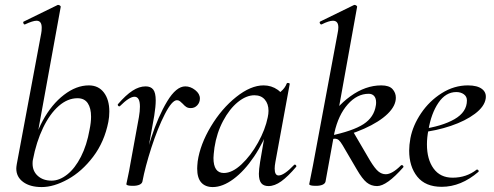

<svg xmlns="http://www.w3.org/2000/svg" viewBox="-20 -745 2000 778"><path d="M46 -62Q46 -68 48 -80L147 -610Q149 -619 149 -633Q149 -661 128 -661Q113 -661 81 -646H80Q76 -646 74.5 -651.5Q73 -657 77 -658L214 -725H216Q220 -725 223.5 -722Q227 -719 226 -717L113 -96Q112 -91 112 -82Q112 -51 133.5 -32Q155 -13 189 -13Q221 -13 252.5 -38Q284 -63 308 -110Q332 -157 343 -220Q349 -249 349 -272Q349 -307 335.5 -327Q322 -347 294 -347Q254 -347 218 -315.5Q182 -284 154.5 -227Q127 -170 113 -96L106 -116Q118 -191 153.5 -256.5Q189 -322 239 -360.5Q289 -399 340 -399Q379 -399 401 -370Q423 -341 423 -293Q423 -271 419 -251Q403 -170 357.5 -110Q312 -50 255 -18.5Q198 13 149 13Q102 13 74 -7.5Q46 -28 46 -62Z M731 -395Q752 -395 771 -380Q790 -365 790 -346Q790 -330 779.5 -318.5Q769 -307 753 -307Q742 -307 735 -311.5Q728 -316 720 -325Q715 -330 709.5 -334.5Q704 -339 697 -339Q677 -339 648 -282.5Q619 -226 593.5 -147Q568 -68 557 -9L547 -10Q563 -95 592 -184.5Q621 -274 657.5 -334.5Q694 -395 731 -395ZM492 1Q493 -5 498.5 -30Q504 -55 507 -74L543 -271Q547 -294 547 -313Q547 -353 525 -353Q504 -353 466 -315Q465 -314 463 -314Q460 -314 458 -317.5Q456 -321 458 -323Q490 -360 517 -377.5Q544 -395 570 -395Q591 -395 601 -382Q611 -369 611 -338Q611 -314 605 -276L557 -9Q555 -1 545 3.5Q535 8 518 8Q492 8 492 1Z M779 -62Q779 -71 781 -91Q791 -160 834.5 -232.5Q878 -305 937 -352Q996 -399 1048 -399Q1080 -399 1105.5 -381Q1131 -363 1134 -328L1086 -357Q1100 -359 1117.5 -373.5Q1135 -388 1142 -407Q1144 -409 1146 -409Q1149 -409 1152 -407.5Q1155 -406 1154 -405L1096 -89Q1093 -73 1093 -62Q1093 -34 1109 -34Q1131 -34 1172 -77Q1173 -78 1175 -78Q1178 -78 1180 -74.5Q1182 -71 1180 -69Q1147 -30 1120 -10.5Q1093 9 1068 9Q1048 9 1038.5 -3Q1029 -15 1029 -41Q1029 -57 1034 -89L1058 -229L1077 -246Q1049 -169 1009.5 -110.5Q970 -52 926 -19.5Q882 13 842 13Q812 13 795.5 -5.5Q779 -24 779 -62ZM1065 -270Q1068 -284 1068 -296Q1068 -324 1053 -341.5Q1038 -359 1011 -359Q978 -359 944 -331.5Q910 -304 884 -255Q858 -206 849 -147Q845 -115 845 -105Q845 -44 887 -44Q921 -44 958.5 -79Q996 -114 1025.5 -167Q1055 -220 1065 -270Z M1233 1 1237 -19Q1246 -62 1248 -74L1348 -610Q1351 -624 1351 -634Q1351 -661 1329 -661Q1313 -661 1283 -646H1282Q1278 -646 1276 -651Q1274 -656 1278 -658L1415 -725H1417Q1421 -725 1424.5 -722Q1428 -719 1427 -717L1335 -207L1299 -9Q1297 -1 1287 3.5Q1277 8 1260 8Q1233 8 1233 1ZM1426 -58 1368 -157Q1359 -172 1352.5 -177.5Q1346 -183 1336 -183Q1332 -183 1314 -179L1410 -213L1479 -95Q1499 -62 1513 -50.5Q1527 -39 1543 -39Q1569 -39 1605 -75Q1606 -76 1608 -76Q1612 -76 1614 -72.5Q1616 -69 1614 -67Q1547 9 1508 9Q1484 9 1466 -5.5Q1448 -20 1426 -58ZM1503 -318Q1504 -322 1504 -330Q1504 -347 1496 -356Q1488 -365 1474 -365Q1427 -365 1389 -322Q1351 -279 1335 -207L1302 -243Q1339 -311 1400 -355Q1461 -399 1525 -399Q1557 -399 1570.5 -384Q1584 -369 1584 -349Q1584 -316 1550.5 -283.5Q1517 -251 1455.5 -223.5Q1394 -196 1314 -179V-194Q1410 -214 1453 -242Q1496 -270 1503 -318Z M1638 -135Q1638 -157 1643 -185Q1653 -237 1686.5 -286.5Q1720 -336 1770 -367.5Q1820 -399 1876 -399Q1914 -399 1933 -384.5Q1952 -370 1948 -345Q1943 -313 1904.5 -284Q1866 -255 1807 -235Q1748 -215 1683 -208L1685 -221Q1771 -233 1821.5 -262Q1872 -291 1872 -338Q1872 -354 1859.5 -363Q1847 -372 1829 -372Q1786 -372 1756.5 -328.5Q1727 -285 1716 -218Q1710 -188 1710 -160Q1710 -99 1737 -62Q1764 -25 1814 -25Q1870 -25 1912 -58H1913Q1916 -58 1918.5 -55Q1921 -52 1919 -49Q1848 12 1770 12Q1704 12 1671 -29Q1638 -70 1638 -135Z"/></svg>

Font: Cormorant Garamond Medium
Style: Italic
Weight: 500
Italic angle: -10°
Designer: Christian Thalmann (Catharsis Fonts)
Foundry: Catharsis Fonts
Version: Version 4.000